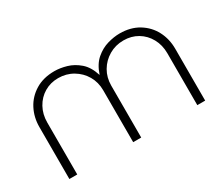

<svg xmlns="http://www.w3.org/2000/svg" viewBox="-93 -758 1158 993"><g transform="rotate(-30 486.5 -261.0)"><path d="M81 0V-310Q81 -368 106 -416Q131 -464 178.5 -493Q226 -522 292 -522Q326 -522 364 -511Q402 -500 435 -471.5Q468 -443 485 -389H486Q504 -443 537.5 -471.5Q571 -500 609.5 -511Q648 -522 682 -522Q747 -522 794.5 -493Q842 -464 867 -416Q892 -368 892 -310V0H845V-310Q845 -359 823.5 -398Q802 -437 765 -459Q728 -481 681 -481Q633 -481 594 -458Q555 -435 532.5 -396.5Q510 -358 510 -310V0H462V-310Q462 -358 439.5 -396.5Q417 -435 378 -458Q339 -481 291 -481Q245 -481 208 -459Q171 -437 149.5 -398Q128 -359 128 -310V0Z"/></g></svg>

Font: MuseoModerno ExtraLight
Style: Regular
Weight: 200
Designer: Pablo Cosgaya, Héctor Gatti, Marcela Romero, and the Authors of The MuseoModerno Project.
Foundry: Omnibus-Type Team
Version: Version 1.001